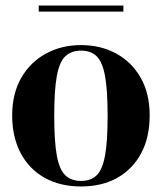

<svg xmlns="http://www.w3.org/2000/svg" viewBox="-20 -659 585 694"><path d="M273 15Q197 15 141 -16.5Q85 -48 54.5 -106Q24 -164 24 -242Q24 -320 56.5 -377Q89 -434 145.5 -465Q202 -496 273 -496Q344 -496 400 -465.5Q456 -435 488.5 -378Q521 -321 521 -242Q521 -163 490.5 -105.5Q460 -48 404.5 -16.5Q349 15 273 15ZM273 -5Q308 -5 329 -25Q350 -45 359.5 -96Q369 -147 369 -240Q369 -334 359.5 -385Q350 -436 329 -456Q308 -476 273 -476Q238 -476 216.5 -456Q195 -436 185.5 -385Q176 -334 176 -240Q176 -147 185.5 -96Q195 -45 216.5 -25Q238 -5 273 -5ZM120 -617V-639H426V-617Z"/></svg>

Font: DeepMind Serif Display
Style: Regular
Weight: 400
Designer: Frank Grießhammer / Modifications: Colophon Foundry
Foundry: Colophon Foundry
Version: Version 5.003; ttfautohint (v1.8.2)